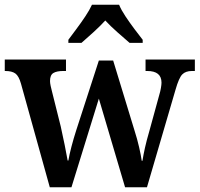

<svg xmlns="http://www.w3.org/2000/svg" viewBox="-21 -786 838 806"><path d="M67 -435Q58 -467 43.5 -477.5Q29 -488 1 -488H-1V-536H256V-488H245Q217 -488 203 -479.5Q189 -471 189 -446Q189 -438 191.5 -426Q194 -414 197 -403L234 -255Q242 -219 250.5 -177.5Q259 -136 263 -112H266Q270 -136 279 -170.5Q288 -205 299 -239L394 -532H454L544 -237Q555 -203 563 -168Q571 -133 574 -111H577Q581 -136 587.5 -165.5Q594 -195 606 -236L648 -389Q652 -402 654.5 -416.5Q657 -431 657 -439Q657 -488 597 -488H590V-536H797V-488H785Q758 -488 744 -473.5Q730 -459 716 -410L596 0H504L394 -372L279 0H188ZM266 -619Q280 -638 299.5 -664Q319 -690 337 -717Q355 -744 365 -766H479Q488 -744 506 -717Q524 -690 543.5 -664Q563 -638 578 -619V-606H523Q501 -625 471.5 -651Q442 -677 421 -700Q400 -677 371.5 -651Q343 -625 321 -606H266Z"/></svg>

Font: Noto Serif Tamil SemiCondensed SemiBold
Style: Italic
Weight: 600
Width: 4
Italic angle: -12°
Designer: Indian Type Foundry, Tom Grace, and the Monotype Design Team
Foundry: Monotype Imaging Inc.
Version: Version 2.003; ttfautohint (v1.8.4.7-5d5b)